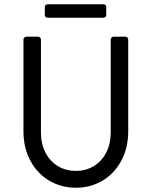

<svg xmlns="http://www.w3.org/2000/svg" viewBox="-20 -867 711 900"><path d="M90 -251V-681Q90 -687 94 -691Q98 -695 104 -695H158Q164 -695 168 -691Q172 -687 172 -681V-246Q172 -192 193.5 -151Q215 -110 252 -88Q289 -66 336 -66Q382 -66 419 -88Q456 -110 477.5 -151Q499 -192 499 -246V-681Q499 -687 503 -691Q507 -695 513 -695H567Q573 -695 577 -691Q581 -687 581 -681V-251Q581 -174 548.5 -113.5Q516 -53 460 -20Q404 13 336 13Q267 13 211 -20Q155 -53 122.5 -113.5Q90 -174 90 -251ZM190 -797V-834Q190 -840 194 -843.5Q198 -847 204 -847H464Q470 -847 474 -843.5Q478 -840 478 -834V-797Q478 -791 474 -787.5Q470 -784 464 -784H204Q198 -784 194 -787.5Q190 -791 190 -797Z"/></svg>

Font: Miriam Libre
Style: Regular
Weight: 400
Designer: Michal Sahar
Foundry: Hagilda
Version: Version 1.001